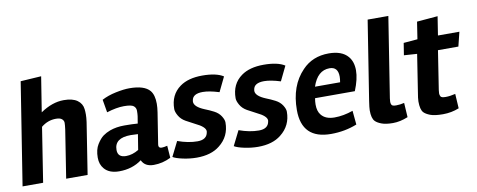

<svg xmlns="http://www.w3.org/2000/svg" viewBox="-62 -990 3197 1288"><g transform="rotate(-10 1536.0 -346.5)"><path d="M378 -522Q438 -522 470 -499Q502 -476 506 -438Q508 -423 508 -401.5Q508 -380 504 -351L449 0H303L354 -326Q358 -356 358 -371Q358 -386 345.5 -397Q333 -408 305 -408Q249 -408 204 -371L146 0H6L116 -697L257 -706L219 -467Q299 -522 378 -522Z M1015 -17Q959 11 898.5 11Q838 11 817 -35Q752 13 663 13Q595 13 562 -26Q536 -56 536 -102Q536 -157 558 -192Q580 -227 601.5 -242.5Q623 -258 650 -268Q694 -284 749 -284Q804 -284 840 -281L848 -330Q850 -346 850 -366.5Q850 -387 834.5 -399.5Q819 -412 768.5 -412Q718 -412 651 -391L636 -479Q677 -501 732 -512.5Q787 -524 825 -524Q927 -524 964 -480Q989 -450 989 -390Q989 -364 984 -332L951 -122Q950 -117 950 -113Q950 -94 971 -94Q985 -94 1009 -100ZM780 -213Q669 -213 669 -131Q669 -80 726 -80Q769 -80 812 -106L829 -211Q801 -213 780 -213Z M1306 -414Q1237 -414 1231 -369Q1230 -365 1230 -361Q1230 -326 1298 -298Q1329 -286 1359 -270.5Q1389 -255 1405 -230Q1421 -205 1421 -186Q1421 -91 1348 -34Q1290 13 1191 13Q1146 13 1098.5 3Q1051 -7 1030 -20L1080 -120Q1152 -94 1215 -94Q1278 -94 1286 -143Q1287 -146 1287 -150Q1287 -180 1219 -212Q1189 -227 1159 -244Q1129 -261 1113.5 -288Q1098 -315 1098 -334Q1098 -431 1169 -482Q1226 -523 1321.5 -523Q1417 -523 1465 -492L1417 -393Q1350 -414 1306 -414Z M1724 -414Q1655 -414 1649 -369Q1648 -365 1648 -361Q1648 -326 1716 -298Q1747 -286 1777 -270.5Q1807 -255 1823 -230Q1839 -205 1839 -186Q1839 -91 1766 -34Q1708 13 1609 13Q1564 13 1516.5 3Q1469 -7 1448 -20L1498 -120Q1570 -94 1633 -94Q1696 -94 1704 -143Q1705 -146 1705 -150Q1705 -180 1637 -212Q1607 -227 1577 -244Q1547 -261 1531.5 -288Q1516 -315 1516 -334Q1516 -431 1587 -482Q1644 -523 1739.5 -523Q1835 -523 1883 -492L1835 -393Q1768 -414 1724 -414Z M2313 -474Q2344 -438 2344 -379Q2344 -320 2312 -242H2041Q2037 -219 2037 -199Q2037 -153 2058 -128Q2087 -92 2148 -92Q2209 -92 2274 -115L2283 -20Q2200 13 2106 13Q1907 13 1907 -184Q1907 -350 2002 -448Q2072 -522 2183 -522Q2272 -522 2313 -474ZM2225 -318Q2229 -340 2229 -356Q2229 -423 2171 -423Q2089 -423 2054 -318Z M2630 -9Q2576 13 2527.5 13Q2479 13 2450 2Q2421 -9 2408 -23Q2388 -43 2388 -98Q2388 -115 2395 -161L2480 -700H2621L2535 -153Q2533 -140 2533 -129.5Q2533 -119 2538 -109.5Q2543 -100 2569 -100Q2595 -100 2624 -107Z M2868 -152Q2866 -140 2866 -129Q2866 -118 2871.5 -108Q2877 -98 2906 -98Q2935 -98 2972 -107L2978 -8Q2926 13 2868.5 13Q2811 13 2781.5 1.5Q2752 -10 2739 -24Q2720 -44 2720 -100Q2720 -119 2728 -165L2767 -416L2678 -422L2691 -504L2786 -512L2804 -629L2946 -641L2926 -513H3072L3048 -416H2909Z"/></g></svg>

Font: Rambla
Style: Bold Italic
Weight: 700
Italic angle: -12°
Designer: Martin Sommaruga
Foundry: Martin Sommaruga
Version: Version 1.001